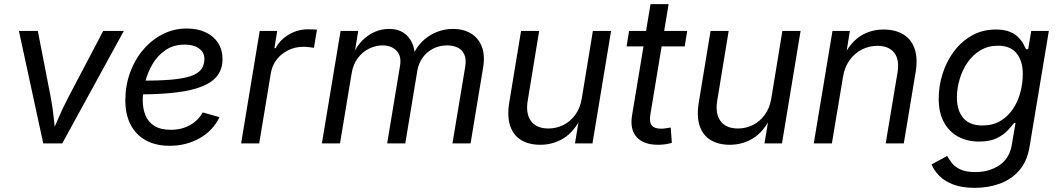

<svg xmlns="http://www.w3.org/2000/svg" viewBox="-20 -696 5143 932"><path d="M189.9 0 71.8 -545.9H163.6L226.6 -222.2Q236.3 -171.9 241.2 -121.8Q246.1 -71.8 252.4 -24.9H220.2Q242.2 -71.8 263.2 -121.6Q284.2 -171.4 311 -222.2L481 -545.9H581.1L282.2 0Z M803.7 11.7Q736.3 11.7 688.2 -14.6Q640.1 -41 614.3 -90.3Q588.4 -139.6 588.4 -208.5Q588.4 -280.3 611.3 -343.5Q634.3 -406.7 675.3 -454.8Q716.3 -502.9 770.3 -530.3Q824.2 -557.6 886.2 -557.6Q939 -557.6 978 -539.3Q1017.1 -521 1038.6 -487.5Q1060.1 -454.1 1060.1 -408.7Q1060.1 -362.8 1036.4 -330.3Q1012.7 -297.9 962.9 -277.3Q913.1 -256.8 835.2 -247.3Q757.3 -237.8 649.4 -237.8L661.1 -304.2Q750.5 -304.2 810.5 -309.3Q870.6 -314.5 906 -326.7Q941.4 -338.9 956.8 -359.4Q972.2 -379.9 972.2 -410.6Q972.2 -441.9 946 -460.7Q919.9 -479.5 877.4 -479.5Q822.3 -479.5 783.4 -452.9Q744.6 -426.3 720.2 -384.5Q695.8 -342.8 684.3 -296.1Q672.9 -249.5 672.9 -209Q672.9 -168.9 686 -136.5Q699.2 -104 729.2 -85Q759.3 -65.9 809.1 -65.9Q861.3 -65.9 902.1 -88.6Q942.9 -111.3 963.9 -150.4L1045.4 -127.4Q1015.1 -63 950 -25.6Q884.8 11.7 803.7 11.7Z M1150.4 0 1240.7 -545.9H1325.7L1312 -461.9H1317.9Q1339.4 -503.4 1382.6 -528.6Q1425.8 -553.7 1474.6 -553.7Q1484.4 -553.7 1497.6 -553.2Q1510.7 -552.7 1518.6 -552.2L1503.9 -463.9Q1498 -464.8 1483.2 -466.8Q1468.3 -468.8 1452.1 -468.8Q1413.1 -468.8 1379.4 -452.4Q1345.7 -436 1323.5 -407.5Q1301.3 -378.9 1294.9 -341.8L1238.3 0Z M1542.5 0 1633.3 -545.9H1718.8L1699.2 -423.8L1691.9 -426.3Q1710.4 -471.2 1739 -499.8Q1767.6 -528.3 1801 -542Q1834.5 -555.7 1868.2 -555.7Q1910.2 -555.7 1938 -537.6Q1965.8 -519.5 1979.7 -489Q1993.7 -458.5 1994.6 -419.9L1983.9 -425.8Q2000.5 -466.3 2030.3 -495.4Q2060.1 -524.4 2098.6 -540Q2137.2 -555.7 2179.2 -555.7Q2228 -555.7 2264.6 -534.4Q2301.3 -513.2 2318.4 -470.9Q2335.4 -428.7 2324.7 -365.2L2264.2 0H2176.3L2237.8 -369.1Q2244.6 -408.7 2233.6 -432.1Q2222.7 -455.6 2200.4 -465.6Q2178.2 -475.6 2150.9 -475.6Q2111.8 -475.6 2081.1 -459.2Q2050.3 -442.9 2031 -415.3Q2011.7 -387.7 2005.9 -353.5L1947.3 0H1859.4L1921.9 -377.4Q1929.7 -423.8 1904.8 -449.7Q1879.9 -475.6 1836.9 -475.6Q1803.7 -475.6 1772 -460.2Q1740.2 -444.8 1717.3 -414.6Q1694.3 -384.3 1687 -340.3L1630.4 0Z M2603 6.8Q2548.3 6.8 2510.5 -15.6Q2472.7 -38.1 2456.8 -84Q2440.9 -129.9 2452.1 -199.2L2509.3 -545.9H2597.2L2541.5 -206.5Q2531.2 -144 2557.9 -108.2Q2584.5 -72.3 2642.1 -72.3Q2680.7 -72.3 2714.6 -89.1Q2748.5 -106 2772.5 -138.7Q2796.4 -171.4 2804.2 -218.8L2857.9 -545.9H2946.3L2856 0H2771L2793 -132.3H2804.7Q2767.1 -55.7 2715.3 -24.4Q2663.6 6.8 2603 6.8Z M3315.9 -545.9 3303.7 -470.7H3021.5L3033.7 -545.9ZM3137.7 -675.8H3225.6L3137.2 -141.6Q3130.9 -104 3143.6 -87.6Q3156.2 -71.3 3189.9 -71.3Q3198.2 -71.3 3211.4 -73.2Q3224.6 -75.2 3235.8 -77.1L3241.2 -2.9Q3228 1.5 3210.4 4.2Q3192.9 6.8 3174.8 6.8Q3103 6.8 3070.1 -30.8Q3037.1 -68.4 3047.9 -134.8Z M3522.9 6.8Q3468.3 6.8 3430.4 -15.6Q3392.6 -38.1 3376.7 -84Q3360.8 -129.9 3372.1 -199.2L3429.2 -545.9H3517.1L3461.4 -206.5Q3451.2 -144 3477.8 -108.2Q3504.4 -72.3 3562 -72.3Q3600.6 -72.3 3634.5 -89.1Q3668.5 -106 3692.4 -138.7Q3716.3 -171.4 3724.1 -218.8L3777.8 -545.9H3866.2L3775.9 0H3690.9L3712.9 -132.3H3724.6Q3687 -55.7 3635.3 -24.4Q3583.5 6.8 3522.9 6.8Z M4072.3 -324.2 4018.1 0H3930.2L4021 -545.9H4105.5L4084 -413.6L4071.3 -416.5Q4107.9 -490.7 4157.7 -521.7Q4207.5 -552.7 4268.6 -552.7Q4325.2 -552.7 4364.3 -529.3Q4403.3 -505.9 4419.7 -459.5Q4436 -413.1 4424.3 -343.8L4367.2 0H4279.3L4336.4 -342.3Q4347.2 -406.2 4320.8 -439.9Q4294.4 -473.6 4239.3 -473.6Q4199.2 -473.6 4164.1 -455.8Q4128.9 -438 4104.5 -404.5Q4080.1 -371.1 4072.3 -324.2Z M4712.4 215.8Q4649.4 215.8 4606.9 199.5Q4564.5 183.1 4539.1 157Q4513.7 130.9 4502 102.1L4577.6 61Q4585.9 75.7 4599.6 94Q4613.3 112.3 4640.1 125.7Q4667 139.2 4714.4 139.2Q4781.7 139.2 4831.1 106.2Q4880.4 73.2 4891.6 6.3L4909.7 -100.1L4901.9 -98.1Q4889.6 -82 4869.6 -61Q4849.6 -40 4816.9 -24.4Q4784.2 -8.8 4732.9 -8.8Q4674.8 -8.8 4630.6 -33Q4586.4 -57.1 4561.5 -103.5Q4536.6 -149.9 4536.6 -216.3Q4536.6 -278.8 4555.7 -338.6Q4574.7 -398.4 4610.8 -446.8Q4647 -495.1 4698.2 -523.9Q4749.5 -552.7 4814 -552.7Q4854.5 -552.7 4880.9 -542Q4907.2 -531.2 4923.1 -515.1Q4939 -499 4947.5 -482.9Q4956.1 -466.8 4960.9 -456.1L4971.2 -458.5L4985.8 -545.9H5071.3L4977.5 17.1Q4965.8 87.4 4927.7 131.1Q4889.6 174.8 4833.7 195.3Q4777.8 215.8 4712.4 215.8ZM4749 -86.9Q4799.3 -86.9 4836.2 -108.9Q4873 -130.9 4897.2 -167.2Q4921.4 -203.6 4933.1 -247.8Q4944.8 -292 4944.8 -336.9Q4944.8 -399.4 4915 -436.8Q4885.3 -474.1 4824.2 -474.1Q4776.9 -474.1 4739.7 -452.1Q4702.6 -430.2 4677 -393.3Q4651.4 -356.4 4638.2 -311.5Q4625 -266.6 4625 -221.2Q4625 -160.2 4655.8 -123.5Q4686.5 -86.9 4749 -86.9Z"/></svg>

Font: Adwaita Sans
Style: Italic
Weight: 400
Italic angle: -9.39999°
Designer: Rasmus Andersson
Foundry: rsms
Version: Version 4.001;git-9221beed3